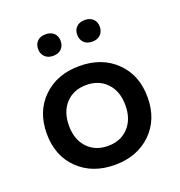

<svg xmlns="http://www.w3.org/2000/svg" viewBox="-125 -779 839 895"><g transform="rotate(-20 295.0 -331.5)"><path d="M475.5 -57.5Q406 10 295 10Q184 10 114.5 -57.5Q45 -125 45 -235Q45 -345 114.5 -412.5Q184 -480 295 -480Q406 -480 475.5 -412.5Q545 -345 545 -235Q545 -125 475.5 -57.5ZM193.5 -125Q232 -84 295 -84Q358 -84 396.5 -125Q435 -166 435 -235Q435 -304 396.5 -345Q358 -386 295 -386Q232 -386 193.5 -345Q155 -304 155 -235Q155 -166 193.5 -125ZM239 -581Q224 -566 198 -566Q172 -566 157 -581Q142 -596 142 -620Q142 -644 157 -658.5Q172 -673 198 -673Q224 -673 239 -658.5Q254 -644 254 -620Q254 -596 239 -581ZM433 -581Q418 -566 392 -566Q366 -566 351 -581Q336 -596 336 -620Q336 -644 351 -658.5Q366 -673 392 -673Q418 -673 433 -658.5Q448 -644 448 -620Q448 -596 433 -581Z"/></g></svg>

Font: Celebes SemiBold
Style: Regular
Weight: 600
Designer: Anugrah Pasau
Foundry: Lafontype
Version: Version 1.000